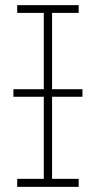

<svg xmlns="http://www.w3.org/2000/svg" viewBox="-20 -727 373 747"><path d="M46.9 -707H286.1V-676.8H182.6V-379.9H300.8V-350.6H182.6V-31.2H286.1V0H46.9V-31.2H150.4V-350.6H32.2V-379.9H150.4V-676.8H46.9Z"/></svg>

Font: Pretendard GOV Thin
Style: Regular
Weight: 100
Designer: Base glyphs from Inter by Rasmus Andersson; Hangeul glyphs from Noto Sans CJK(Source Han Sans) by Jang Soo-young and Kan
Foundry: Kil Hyung-jin
Version: Version 1.309